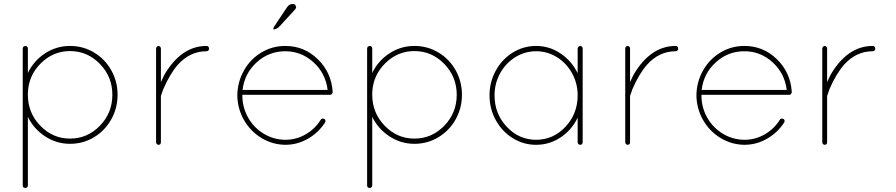

<svg xmlns="http://www.w3.org/2000/svg" viewBox="-20 -718 4442 952"><path d="M92.8 201.2V-237.8V-248V-257.8V-477.1Q92.8 -482.9 96.4 -486.6Q100.1 -490.2 106 -490.2Q111.3 -490.2 114.7 -486.6Q118.2 -482.9 118.2 -477.1V-356Q147 -416.5 203.4 -453.4Q259.8 -490.2 327.1 -490.2Q392.1 -490.2 446.3 -457.8Q500.5 -425.3 531.7 -369.6Q563 -314 563 -248Q563 -182.1 531.7 -126.2Q500.5 -70.3 446.3 -37.6Q392.1 -4.9 327.1 -4.9Q260.3 -4.9 203.9 -41.7Q147.5 -78.6 118.2 -138.2V201.2Q118.2 207 114.7 210.4Q111.3 213.9 106 213.9Q92.8 213.9 92.8 201.2ZM118.2 -256.8V-248Q118.2 -158.2 179.9 -94.5Q241.7 -30.8 327.1 -30.8Q413.6 -30.8 475.3 -94.5Q537.1 -158.2 537.1 -248Q537.1 -337.4 475.3 -401.1Q413.6 -464.8 327.1 -464.8Q243.7 -464.8 182.4 -404.1Q121.1 -343.3 118.2 -256.8Z M753.9 -13.2V-242.2Q752.9 -244.6 753.9 -248V-477.1Q753.9 -481.9 757.6 -486.1Q761.2 -490.2 765.6 -490.2Q771 -490.2 774.4 -486.3Q777.8 -482.4 777.8 -477.1V-311Q792 -344.2 808.6 -369.1Q889.2 -490.2 1003.9 -490.2Q1009.8 -490.2 1013.2 -486.3Q1016.6 -482.4 1016.6 -477.1Q1016.6 -471.7 1013.2 -467.8Q1009.8 -463.9 1003.9 -463.9Q921.9 -463.9 861.8 -397Q822.3 -351.6 789.6 -275.9L777.8 -242.2V-13.2Q777.8 0 765.6 0Q761.2 0 757.6 -3.7Q753.9 -7.3 753.9 -13.2Z M1394.5 0Q1330.1 -1 1275.6 -34.2Q1221.2 -67.4 1189.5 -123.3Q1157.7 -179.2 1156.7 -245.1Q1157.7 -312 1189.5 -368.4Q1221.2 -424.8 1275.6 -457.5Q1330.1 -490.2 1394.5 -490.2Q1487.8 -490.2 1555.2 -425Q1622.6 -359.9 1629.4 -264.2V-263.2V-261.2V-259.8Q1628.4 -255.4 1625.2 -251.7Q1622.1 -248 1617.7 -248H1181.6V-245.1Q1181.6 -186 1210 -135.5Q1238.3 -85 1287.4 -55.2Q1336.4 -25.4 1394.5 -24.9Q1449.2 -24.9 1495.8 -52Q1542.5 -79.1 1570.8 -125Q1576.2 -133.3 1588.9 -127.9Q1592.8 -125.5 1593.8 -120.4Q1594.7 -115.2 1591.8 -110.8Q1559.6 -60.5 1507.1 -30.3Q1454.6 0 1394.5 0ZM1394.5 -463.9Q1313 -463.9 1252.7 -408.9Q1192.4 -354 1182.6 -272H1604.5Q1594.7 -354 1534.7 -408.9Q1474.6 -463.9 1394.5 -463.9ZM1342.8 -573.2Q1335.4 -569.3 1335.4 -576.2Q1335.4 -580.1 1339.8 -586.9L1401.9 -680.2Q1413.6 -698.2 1429.7 -698.2Q1438.5 -698.2 1441.9 -695.8Q1445.3 -693.4 1446.3 -688.5Q1447.3 -683.6 1447.8 -683.1Q1450.7 -678.2 1437.5 -665L1366.7 -587.9Q1363.3 -584.5 1360.8 -582.3Q1358.4 -580.1 1356.2 -578.6Q1354 -577.1 1352.3 -576.7Q1350.6 -576.2 1347.7 -575.2Q1344.7 -574.2 1342.8 -573.2Z M1800.3 201.2V-237.8V-248V-257.8V-477.1Q1800.3 -482.9 1804 -486.6Q1807.6 -490.2 1813.5 -490.2Q1818.8 -490.2 1822.3 -486.6Q1825.7 -482.9 1825.7 -477.1V-356Q1854.5 -416.5 1910.9 -453.4Q1967.3 -490.2 2034.7 -490.2Q2099.6 -490.2 2153.8 -457.8Q2208 -425.3 2239.3 -369.6Q2270.5 -314 2270.5 -248Q2270.5 -182.1 2239.3 -126.2Q2208 -70.3 2153.8 -37.6Q2099.6 -4.9 2034.7 -4.9Q1967.8 -4.9 1911.4 -41.7Q1855 -78.6 1825.7 -138.2V201.2Q1825.7 207 1822.3 210.4Q1818.8 213.9 1813.5 213.9Q1800.3 213.9 1800.3 201.2ZM1825.7 -256.8V-248Q1825.7 -158.2 1887.5 -94.5Q1949.2 -30.8 2034.7 -30.8Q2121.1 -30.8 2182.9 -94.5Q2244.6 -158.2 2244.6 -248Q2244.6 -337.4 2182.9 -401.1Q2121.1 -464.8 2034.7 -464.8Q1951.2 -464.8 1889.9 -404.1Q1828.6 -343.3 1825.7 -256.8Z M2857.4 -490.2Q2862.3 -490.2 2865.7 -486.1Q2869.1 -481.9 2869.1 -477.1V-13.2Q2869.1 -7.3 2866 -3.7Q2862.8 0 2857.4 0Q2851.6 0 2847.9 -3.7Q2844.2 -7.3 2844.2 -13.2V-134.8Q2815.4 -73.7 2760 -36.9Q2704.6 0 2638.2 0Q2575.2 0 2522 -33.2Q2468.8 -66.4 2438 -122.8Q2407.2 -179.2 2407.2 -245.1Q2407.2 -311 2438 -367.4Q2468.8 -423.8 2522 -457Q2575.2 -490.2 2638.2 -490.2Q2704.1 -490.2 2759.5 -452.9Q2814.9 -415.5 2844.2 -355V-477.1Q2844.2 -481.9 2848.1 -486.1Q2852.1 -490.2 2857.4 -490.2ZM2844.2 -245.1Q2844.2 -304.7 2816.4 -355Q2788.6 -405.3 2741.2 -434.6Q2693.8 -463.9 2638.2 -463.9Q2582.5 -463.9 2535.2 -434.6Q2487.8 -405.3 2460 -355Q2432.1 -304.7 2432.1 -245.1Q2432.1 -153.8 2492.7 -89.4Q2553.2 -24.9 2638.2 -24.9Q2723.1 -24.9 2783.7 -89.4Q2844.2 -153.8 2844.2 -245.1Z M3080.1 -13.2V-242.2Q3079.1 -244.6 3080.1 -248V-477.1Q3080.1 -481.9 3083.7 -486.1Q3087.4 -490.2 3091.8 -490.2Q3097.2 -490.2 3100.6 -486.3Q3104 -482.4 3104 -477.1V-311Q3118.2 -344.2 3134.8 -369.1Q3215.3 -490.2 3330.1 -490.2Q3335.9 -490.2 3339.4 -486.3Q3342.8 -482.4 3342.8 -477.1Q3342.8 -471.7 3339.4 -467.8Q3335.9 -463.9 3330.1 -463.9Q3248 -463.9 3188 -397Q3148.4 -351.6 3115.7 -275.9L3104 -242.2V-13.2Q3104 0 3091.8 0Q3087.4 0 3083.7 -3.7Q3080.1 -7.3 3080.1 -13.2Z M3670.9 0Q3606.4 -1 3552 -34.2Q3497.6 -67.4 3465.8 -123.3Q3434.1 -179.2 3433.1 -245.1Q3434.1 -312 3465.8 -368.4Q3497.6 -424.8 3552 -457.5Q3606.4 -490.2 3670.9 -490.2Q3764.2 -490.2 3831.5 -425Q3898.9 -359.9 3905.8 -264.2V-263.2V-261.2V-259.8Q3904.8 -255.4 3901.6 -251.7Q3898.4 -248 3894 -248H3458V-245.1Q3458 -186 3486.3 -135.5Q3514.6 -85 3563.7 -55.2Q3612.8 -25.4 3670.9 -24.9Q3725.6 -24.9 3772.2 -52Q3818.8 -79.1 3847.2 -125Q3852.5 -133.3 3865.2 -127.9Q3869.1 -125.5 3870.1 -120.4Q3871.1 -115.2 3868.2 -110.8Q3835.9 -60.5 3783.4 -30.3Q3731 0 3670.9 0ZM3670.9 -463.9Q3589.4 -463.9 3529.1 -408.9Q3468.8 -354 3459 -272H3880.9Q3871.1 -354 3811 -408.9Q3751 -463.9 3670.9 -463.9Z M4057.1 -13.2V-242.2Q4056.2 -244.6 4057.1 -248V-477.1Q4057.1 -481.9 4060.8 -486.1Q4064.5 -490.2 4068.8 -490.2Q4074.2 -490.2 4077.6 -486.3Q4081.1 -482.4 4081.1 -477.1V-311Q4095.2 -344.2 4111.8 -369.1Q4192.4 -490.2 4307.1 -490.2Q4313 -490.2 4316.4 -486.3Q4319.8 -482.4 4319.8 -477.1Q4319.8 -471.7 4316.4 -467.8Q4313 -463.9 4307.1 -463.9Q4225.1 -463.9 4165 -397Q4125.5 -351.6 4092.8 -275.9L4081.1 -242.2V-13.2Q4081.1 0 4068.8 0Q4064.5 0 4060.8 -3.7Q4057.1 -7.3 4057.1 -13.2Z"/></svg>

Font: Quicksand
Style: Light
Weight: 300
Designer: Andrew Paglinawan
Foundry: Andrew Paglinawan
Version: 1.002